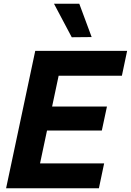

<svg xmlns="http://www.w3.org/2000/svg" viewBox="-20 -1014 705 1034"><path d="M528.4 -311.2H142.6L170.2 -440.4H556ZM636.4 -606H205.2L233.4 -740H664.6ZM512.6 0H76.4L104.6 -134H540.8ZM167.2 0H12.8L169.8 -740H324.2ZM473.6 -814.4 366.4 -813.4 270.8 -993.8H407Z"/></svg>

Font: Be Vietnam Pro Variable Thin
Style: Italic
Weight: 100
Italic angle: -12°
Designer: Lam Bao, Tony Le, Vietanh Nguyen
Foundry: Yellow Type Foundry
Version: Version 1.002